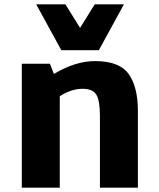

<svg xmlns="http://www.w3.org/2000/svg" viewBox="-20 -860 727 880"><path d="M80 0ZM612 -351V0H438V-329Q438 -399 421.5 -426Q405 -453 358 -453Q307 -453 254 -419V0H80V-568H209L227 -521Q325 -580 416 -580Q527 -580 569.5 -521Q612 -462 612 -351ZM548 -840 433 -630H261L146 -840H280L347 -732L414 -840Z"/></svg>

Font: Martel Sans Black
Style: Regular
Weight: 900
Designer: Dan Reynolds and Mathieu Réguer
Foundry: Dan Reynolds and Mathieu Réguer
Version: Version 1.002; ttfautohint (v1.1) -l 5 -r 5 -G 72 -x 0 -D la